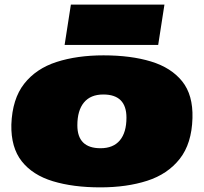

<svg xmlns="http://www.w3.org/2000/svg" viewBox="-20 -800 880 829"><path d="M413 9Q296 9 208.5 -17.5Q121 -44 74 -103.5Q27 -163 29 -262Q33 -373 84.5 -438.5Q136 -504 224.5 -532.5Q313 -561 427 -561Q545 -561 632 -534.5Q719 -508 766.5 -449Q814 -390 811 -290Q808 -180 756 -114Q704 -48 615.5 -19.5Q527 9 413 9ZM414 -160Q469 -160 497.5 -194Q526 -228 526 -292Q526 -392 426 -392Q371 -392 342.5 -357.5Q314 -323 314 -259Q314 -160 414 -160ZM259 -606 286 -780H690L663 -606Z"/></svg>

Font: Georama ExtraExtended Black
Style: Italic
Weight: 900
Width: 8
Italic angle: -9°
Designer: Jean-Baptiste Levee
Foundry: Production Type
Version: Version 1.000